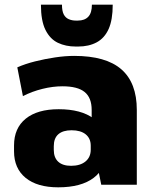

<svg xmlns="http://www.w3.org/2000/svg" viewBox="-20 -790 658 821"><path d="M372 -201V-320Q372 -372 342 -396.5Q312 -421 247 -421Q206 -421 161.5 -410Q117 -399 78 -379L54 -502Q88 -517 130 -527.5Q172 -538 215.5 -544.5Q259 -551 297 -551Q433 -551 499 -493.5Q565 -436 565 -320V0H413ZM229 11Q139 11 89.5 -29.5Q40 -70 40 -143V-168Q40 -242 90 -282.5Q140 -323 231 -323Q327 -323 380.5 -283Q434 -243 434 -170V-144Q434 -70 380.5 -29.5Q327 11 229 11ZM284 -81Q323 -81 345.5 -99.5Q368 -118 368 -150V-167Q368 -198 346.5 -215.5Q325 -233 286 -233Q249 -233 229.5 -216Q210 -199 210 -165V-149Q210 -116 229 -98.5Q248 -81 284 -81ZM304 -591Q261 -591 227.5 -607Q194 -623 174.5 -662Q155 -701 155 -770H245Q245 -743 252.5 -728.5Q260 -714 274 -708Q288 -702 304 -702H313Q342 -702 357.5 -718.5Q373 -735 373 -770H462Q462 -705 444.5 -666Q427 -627 393.5 -609Q360 -591 314 -591Z"/></svg>

Font: Pathway Extreme SemiCondensed ExtraBold
Style: Regular
Weight: 800
Width: 4
Version: Version 1.001;gftools[0.9.26]